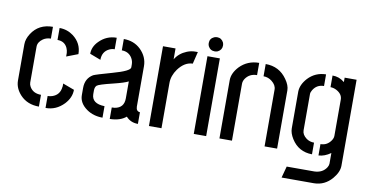

<svg xmlns="http://www.w3.org/2000/svg" viewBox="-78 -859 2406 1252"><g transform="rotate(10 1125.0 -233.0)"><path d="M38.1 -144.5Q38.1 -92.8 78.1 -49.8Q125 0 202.1 0V-78.1Q149.4 -78.1 127 -117.2Q119.1 -130.9 119.1 -144.5V-381.8Q119.1 -413.1 151.4 -435.5Q173.8 -450.2 202.1 -450.2V-528.3Q108.4 -528.3 61.5 -455.1Q38.1 -418.9 38.1 -383.8ZM246.1 -449.2Q293.9 -449.2 312.5 -408.2Q319.3 -392.6 320.3 -376V-352.5L396.5 -381.8Q396.5 -453.1 337.9 -498Q296.9 -528.3 246.1 -528.3ZM246.1 1Q315.4 2 367.2 -51.8Q408.2 -95.7 408.2 -147.5L332 -175.8Q332 -174.8 332 -173.8Q332 -172.9 332 -169.9Q332 -167 332 -165Q332 -163.1 332 -160.6Q332 -158.2 332 -156.2L331.1 -154.3Q326.2 -99.6 276.4 -83Q261.7 -78.1 246.1 -78.1Z M464.8 -123Q464.8 -69.3 517.6 -32.2Q562.5 -1 623 -1V-77.1Q538.1 -79.1 537.1 -141.6V-168Q538.1 -189.5 548.8 -199.2Q560.5 -210 653.3 -232.4Q725.6 -250 751 -263.7V-151.4Q751 -87.9 689.5 -78.1Q679.7 -77.1 670.9 -77.1V-1Q739.3 -2 778.3 -35.2Q808.6 -1 857.4 -1V-78.1Q832 -80.1 831.1 -110.4V-377.9Q831.1 -440.4 783.2 -487.3Q738.3 -530.3 670.9 -530.3V-455.1Q716.8 -455.1 739.3 -418Q751 -398.4 751 -375V-356.4Q751 -332 634.8 -299.8Q530.3 -270.5 514.6 -262.7Q464.8 -233.4 464.8 -169.9ZM471.7 -397.5 543.9 -370.1Q543.9 -424.8 588.9 -446.3Q605.5 -454.1 624 -454.1V-530.3Q556.6 -530.3 508.8 -481.4Q471.7 -444.3 471.7 -397.5Z M930.7 0V-528.3H1013.7V-456.1Q1039.1 -499 1089.8 -519.5Q1117.2 -530.3 1143.6 -530.3H1161.1L1141.6 -450.2Q1087.9 -449.2 1045.9 -392.6Q1013.7 -347.7 1013.7 -299.8V0Z M1220.7 -600.6Q1220.7 -630.9 1249 -643.6Q1258.8 -647.5 1268.6 -647.5Q1297.9 -647.5 1311.5 -620.1Q1315.4 -610.4 1315.4 -600.6Q1315.4 -571.3 1288.1 -557.6Q1278.3 -553.7 1268.6 -553.7Q1238.3 -553.7 1224.6 -581.1Q1220.7 -590.8 1220.7 -600.6ZM1227.5 0V-514.6H1309.6V0Z M1397.5 0V-385.7Q1397.5 -432.6 1439.5 -477.5Q1491.2 -530.3 1567.4 -530.3V-449.2Q1517.6 -449.2 1491.2 -410.2Q1480.5 -393.6 1480.5 -376V0ZM1610.4 -449.2V-530.3Q1701.2 -530.3 1752 -457Q1779.3 -418.9 1779.3 -385.7V0H1696.3V-376Q1696.3 -406.2 1666 -429.7Q1641.6 -449.2 1610.4 -449.2Z M1840.8 180.7 1861.3 104.5H2044.9Q2099.6 102.5 2125 61.5Q2132.8 47.9 2132.8 37.1V-33.2Q2092.8 -4.9 2052.7 -2.9V-78.1Q2095.7 -78.1 2121.1 -114.3Q2132.8 -130.9 2132.8 -147.5V-386.7Q2132.8 -423.8 2091.8 -445.3Q2072.3 -455.1 2052.7 -455.1V-532.2Q2096.7 -532.2 2129.9 -504.9Q2131.8 -503.9 2132.8 -502.9V-532.2H2211.9V37.1Q2211.9 79.1 2173.8 124Q2126 179.7 2055.7 180.7ZM1850.6 -146.5V-390.6Q1851.6 -436.5 1891.6 -480.5Q1939.5 -531.2 2009.8 -532.2V-455.1Q1961.9 -455.1 1937.5 -414.1Q1928.7 -399.4 1928.7 -387.7V-147.5Q1928.7 -118.2 1959 -95.7Q1981.4 -80.1 2009.8 -80.1V-2.9Q1919.9 -3.9 1873 -79.1Q1850.6 -115.2 1850.6 -146.5Z"/></g></svg>

Font: Post No Bills Jaffna SemiBold
Style: Regular
Weight: 600
Designer: Kosala Senevirathne, Siva Puranthara, Lasantha Premarathna, Tharique Azeez
Foundry: Mooniak
Version: Version 1.220 ; ttfautohint (v1.6)